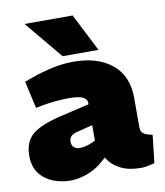

<svg xmlns="http://www.w3.org/2000/svg" viewBox="-84 -818 771 896"><g transform="rotate(-10 301.0 -369.5)"><path d="M179 9Q136 9 97 -6Q58 -21 33 -53.5Q8 -86 8 -138Q8 -205 48.5 -238.5Q89 -272 181 -294L322 -327V-329Q324 -349 305 -360Q286 -371 238 -371Q207 -371 174.5 -368Q142 -365 108 -359L78 -353L49 -482L88 -496Q136 -513 186.5 -524Q237 -535 287 -535Q401 -535 469 -479.5Q537 -424 537 -320V-180Q537 -160 549 -150.5Q561 -141 592 -135L577 -3Q561 1 544 4.5Q527 8 516 8Q453 8 413.5 -13Q374 -34 354 -69L333 -51Q299 -21 257.5 -6Q216 9 179 9ZM247 -133Q259 -133 274 -136.5Q289 -140 305 -147L322 -155V-228L250 -210Q225 -204 217 -193.5Q209 -183 209 -169Q209 -151 220 -142Q231 -133 247 -133ZM242 -569 93 -748H321L412 -569Z"/></g></svg>

Font: REM Black
Style: Regular
Weight: 900
Designer: Octavio Pardo
Foundry: Ashler Design
Version: Version 1.005;gftools[0.9.28]